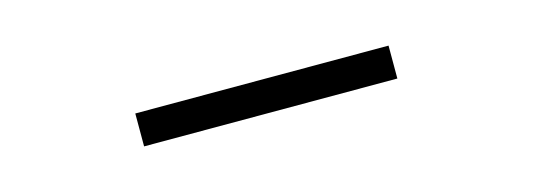

<svg xmlns="http://www.w3.org/2000/svg" viewBox="-16 -789 1032 372"><g transform="rotate(-15 500.0 -603.0)"><path d="M246 -570H754V-636H246Z"/></g></svg>

Font: Inconsolata UltraExpanded
Style: Regular
Weight: 400
Width: 9
Monospace: yes
Designer: Raph Levien, Cyreal, Brenton Simpson
Foundry: Raph Levien, Cyreal, Google
Version: Version 3.100